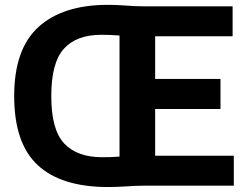

<svg xmlns="http://www.w3.org/2000/svg" viewBox="-20 -766 1015 792"><path d="M425.5 5.5Q233.5 5.5 136 -84.5Q38.5 -174.5 38.5 -370Q38.5 -564 139 -655Q239.5 -746 425 -746Q463 -746 500.2 -743Q537.5 -740 570.5 -740H939.5V-616.5H620V-440.5H889.5V-316.5H620V-123.5H944.5V0H572Q539.5 0 500.8 2.8Q462 5.5 425.5 5.5ZM400.5 -117.5Q419 -117.5 436.8 -118Q454.5 -118.5 473 -120V-619.5Q452.5 -621 434 -621.8Q415.5 -622.5 398 -622.5Q296 -622.5 243.8 -565.2Q191.5 -508 191.5 -369.5Q191.5 -230.5 245 -174Q298.5 -117.5 400.5 -117.5Z"/></svg>

Font: Encode Sans Semi Condensed
Style: Bold
Weight: 700
Width: 4
Designer: Multiple Designers
Foundry: Impallari Type
Version: Version 3.000; ttfautohint (v1.8.3) -l 8 -r 50 -G 200 -x 14 